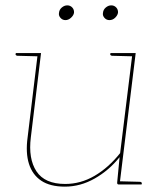

<svg xmlns="http://www.w3.org/2000/svg" viewBox="-20 -688 600 716"><path d="M222 8Q167 8 134 -14Q101 -36 88 -77Q75 -118 83 -176L121 -490H133L95 -176Q85 -96 116 -49Q147 -2 223 -2Q281 -2 333 -32.5Q385 -63 428 -117L474 -490H486L426 0H423Q416 0 417 -8L426 -102Q387 -53 333.5 -22.5Q280 8 222 8ZM423 0 425 -12 502 -10Q504 -10 506.5 -8.5Q509 -7 509 -5L508 0ZM124 -490 122 -478 45 -480Q43 -480 40.5 -481.5Q38 -483 38 -485L39 -490ZM477 -490 475 -478 398 -480Q396 -480 393.5 -481.5Q391 -483 391 -485L392 -490ZM256 -640Q254 -630 244.5 -621.5Q235 -613 224 -613Q213 -613 205.5 -621.5Q198 -630 200 -640Q201 -652 210.5 -660Q220 -668 231 -668Q242 -668 249.5 -660Q257 -652 256 -640ZM420 -640Q418 -630 409 -621.5Q400 -613 388 -613Q377 -613 369.5 -621.5Q362 -630 364 -640Q365 -652 374.5 -660Q384 -668 395 -668Q406 -668 413.5 -660Q421 -652 420 -640Z"/></svg>

Font: Aleo Thin
Style: Italic
Weight: 250
Italic angle: -7°
Designer: Alessio Laiso
Foundry: Alessio Laiso
Version: Version 2.001;gftools[0.9.29]